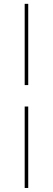

<svg xmlns="http://www.w3.org/2000/svg" viewBox="-20 -730 269 976"><path d="M123.5 -297.5H105.5V-710.5H123.5ZM123.5 225.5H105.5V-188.5H123.5Z"/></svg>

Font: Anek Gurmukhi Medium Thin
Style: Regular
Weight: 250
Version: Version 1.003